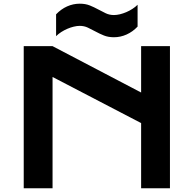

<svg xmlns="http://www.w3.org/2000/svg" viewBox="-20 -1011 1040 1031"><path d="M107.4 -763.2H262.2L737.8 -514.2V-763.2H892.6V0H737.8V-350.1L262.2 -597.7V0H107.4ZM281.2 -934.1Q307.6 -961.9 340.3 -976.6Q373 -991.2 408.2 -991.2Q439 -991.2 462.4 -981.7Q485.8 -972.2 506.8 -960.7Q527.8 -949.2 547.9 -939.7Q567.9 -930.2 591.8 -930.2Q606.4 -930.2 623.8 -934.3Q641.1 -938.5 658.2 -945.8Q675.3 -953.1 691.2 -963.4Q707 -973.6 718.8 -985.4V-868.2Q692.4 -840.3 659.7 -825.7Q627 -811 591.8 -811Q561 -811 537.6 -820.6Q514.2 -830.1 493.2 -841.6Q472.2 -853 452.1 -862.5Q432.1 -872.1 408.2 -872.1Q393.6 -872.1 376.2 -867.9Q358.9 -863.8 341.8 -856.4Q324.7 -849.1 308.8 -838.9Q293 -828.6 281.2 -816.9Z"/></svg>

Font: Krona One
Style: Regular
Weight: 400
Version: Version 1.003